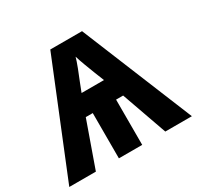

<svg xmlns="http://www.w3.org/2000/svg" viewBox="-156 -892 1095 1069"><g transform="rotate(-30 392.0 -358.0)"><path d="M289.1 -715.8 -2 0H168.9L272 -291H316.9V0H466.8V-291H512.2L615.2 0H786.1L493.2 -715.8ZM391.1 -610.8C398.4 -584.5 426.3 -510.7 439 -479L462.9 -418.9H318.8L341.8 -478C355.5 -509.8 385.3 -586.4 391.1 -610.8Z"/></g></svg>

Font: Noto Reveo Sans
Style: Regular
Weight: 800
Designer: Monotype Design Team
Foundry: Monotype Imaging Inc.
Version: Version 2.007